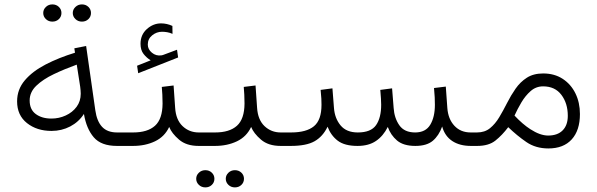

<svg xmlns="http://www.w3.org/2000/svg" viewBox="-20 -646 2643 850"><path d="M302.2 -588.4Q302.2 -604 314 -615.2Q325.7 -626.5 342.8 -626.5Q359.9 -626.5 371.3 -615.5Q382.8 -604.5 382.8 -588.4Q382.8 -572.3 371.3 -561.3Q359.9 -550.3 342.8 -550.3Q325.7 -550.3 314 -561.5Q302.2 -572.8 302.2 -588.4ZM171.4 -588.4Q171.4 -604 183.1 -615.2Q194.8 -626.5 211.9 -626.5Q229 -626.5 240.5 -615.5Q252 -604.5 252 -588.4Q252 -572.3 240.5 -561.3Q229 -550.3 211.9 -550.3Q194.8 -550.3 183.1 -561.5Q171.4 -572.8 171.4 -588.4ZM497.6 0Q427.7 0 395 -38.3Q362.3 -76.7 351.6 -141.6Q328.6 -106 290.8 -86.2Q252.9 -66.4 208 -66.4Q143.1 -66.4 99.4 -101.1Q55.7 -135.7 55.7 -197.3Q55.7 -250 89.8 -290.3Q124 -330.6 182.1 -360.6Q240.2 -390.6 312 -412.6L309.1 -432.1L361.3 -442.4L401.9 -158.2Q408.7 -109.4 431.9 -84.5Q455.1 -59.6 498.5 -59.6H521V0ZM337.4 -231Q337.4 -238.8 336.7 -246.3Q335.9 -253.9 335 -262.2L319.8 -359.9Q265.6 -340.3 218 -317.6Q170.4 -294.9 140.9 -266.6Q111.3 -238.3 111.3 -201.2Q111.3 -161.1 138.4 -141.1Q165.5 -121.1 207.5 -121.1Q241.2 -121.1 271 -134.8Q300.8 -148.4 319.1 -173.1Q337.4 -197.8 337.4 -231Z M647 -378.9Q628.9 -390.1 615.5 -407.2Q602.1 -424.3 602.1 -452.1Q602.1 -492.2 630.1 -517.3Q658.2 -542.5 692.9 -542.5Q718.8 -542.5 743.2 -531.2L743.7 -496.1Q731.4 -501.5 720 -503.4Q708.5 -505.4 697.3 -505.4Q673.3 -505.4 653.8 -489.7Q634.3 -474.1 634.3 -448.7Q634.3 -427.7 652.6 -412.6Q670.9 -397.5 694.3 -400.9Q696.8 -400.9 699.2 -401.9Q701.7 -402.8 703.6 -403.3L763.7 -425.8L768.6 -391.6L591.8 -321.8L586.9 -355ZM500.5 -59.6H569.3Q633.3 -59.6 666.3 -89.4Q699.2 -119.1 699.7 -187.5Q699.7 -208.5 698.7 -226.8Q697.8 -245.1 696.3 -261.2L748.5 -267.6L755.4 -168.5Q758.8 -115.7 788.3 -87.6Q817.9 -59.6 859.9 -59.6H879.4V0H859.4Q805.2 0 772.7 -27.8Q740.2 -55.7 729 -84Q709 -41 666.3 -20.5Q623.5 0 568.8 0H500.5Z M858.9 -59.6H932.1Q996.1 -59.6 1029.1 -89.4Q1062 -119.1 1062.5 -187.5Q1062.5 -208.5 1061.5 -226.8Q1060.5 -245.1 1059.1 -261.2L1111.3 -267.6L1118.2 -168.5Q1121.6 -115.7 1151.1 -87.6Q1180.7 -59.6 1222.7 -59.6H1242.2V0H1222.2Q1168 0 1135.5 -27.8Q1103 -55.7 1091.8 -84Q1071.8 -41 1029.1 -20.5Q986.3 0 931.6 0H858.9ZM979.5 145.5Q979.5 129.9 991.2 118.7Q1002.9 107.4 1020 107.4Q1037.1 107.4 1048.6 118.4Q1060.1 129.4 1060.1 145.5Q1060.1 161.6 1048.6 172.6Q1037.1 183.6 1020 183.6Q1002.9 183.6 991.2 172.4Q979.5 161.1 979.5 145.5ZM848.6 145.5Q848.6 129.9 860.4 118.7Q872.1 107.4 889.2 107.4Q906.2 107.4 917.7 118.4Q929.2 129.4 929.2 145.5Q929.2 161.6 917.7 172.6Q906.2 183.6 889.2 183.6Q872.1 183.6 860.4 172.4Q848.6 161.1 848.6 145.5Z M1818.8 0Q1766.1 0 1737.8 -23.9Q1709.5 -47.9 1696.8 -84Q1676.8 -43.9 1644.5 -22Q1612.3 0 1563 0Q1505.4 0 1475.1 -23.2Q1444.8 -46.4 1430.2 -85Q1409.2 -41.5 1372.8 -20.8Q1336.4 0 1267.6 0H1222.7V-59.6H1268.6Q1336.4 -59.6 1369.9 -87.2Q1403.3 -114.7 1403.3 -182.1Q1403.3 -193.8 1402.6 -209.7Q1401.9 -225.6 1399.4 -248L1451.7 -254.9L1458.5 -168Q1461.9 -122.1 1487.8 -90.8Q1513.7 -59.6 1564 -59.6Q1622.1 -59.6 1644.8 -92Q1667.5 -124.5 1667.5 -182.1Q1667.5 -193.8 1666.5 -209.7Q1665.5 -225.6 1663.6 -248L1715.8 -254.9L1722.7 -168Q1725.6 -123.5 1747.8 -91.6Q1770 -59.6 1817.9 -59.6Q1864.3 -59.6 1884.8 -93.8Q1905.3 -127.9 1905.3 -182.1Q1905.3 -198.2 1904.5 -215.3Q1903.8 -232.4 1901.4 -256.3L1953.6 -262.7L1960.4 -168Q1963.9 -119.1 1991.5 -89.4Q2019 -59.6 2064 -59.6H2086.4V0H2064.5Q2015.1 0 1982.2 -21.7Q1949.2 -43.5 1937.5 -85.9Q1922.9 -45.4 1896 -22.7Q1869.1 0 1818.8 0Z M2407.7 11.2Q2351.6 11.2 2310.3 -17.1Q2269 -45.4 2230 -83Q2203.1 -47.4 2173.3 -23.7Q2143.6 0 2092.8 0H2066.9V-59.6H2091.8Q2126 -59.6 2149.2 -78.4Q2172.4 -97.2 2190.2 -127Q2208 -156.7 2224.9 -190.2Q2241.7 -223.6 2262.5 -253.4Q2283.2 -283.2 2312.5 -302Q2341.8 -320.8 2384.8 -320.8Q2434.6 -320.8 2471.2 -296.9Q2507.8 -272.9 2527.6 -232.4Q2547.4 -191.9 2547.4 -141.1Q2547.4 -68.8 2511 -28.8Q2474.6 11.2 2407.7 11.2ZM2384.3 -263.7Q2353 -263.7 2329.3 -242.9Q2305.7 -222.2 2288.1 -192.4Q2270.5 -162.6 2257.8 -134.3Q2293.5 -96.2 2327.6 -74.2Q2371.1 -45.9 2406.7 -45.9Q2448.2 -45.9 2470.9 -68.8Q2493.7 -91.8 2493.7 -133.3Q2493.7 -188.5 2465.3 -226.1Q2437 -263.7 2384.3 -263.7Z"/></svg>

Font: Vazirmatn RD FD ExtraLight
Style: Regular
Weight: 200
Designer: Saber Rastikerdar
Foundry: Saber Rastikerdar
Version: Version 33.003